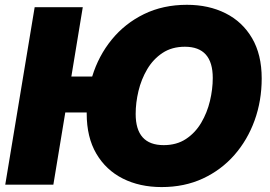

<svg xmlns="http://www.w3.org/2000/svg" viewBox="-20 -757 1107 787"><path d="M319.3 -727.5 272.5 -443.4H357.9Q383.8 -528.3 438 -594.7Q492.2 -661.1 570.3 -699.2Q648.4 -737.3 746.1 -737.3Q835.4 -737.3 904.5 -702.6Q973.6 -668 1013.2 -600.6Q1052.7 -533.2 1052.7 -435.5Q1052.7 -344.2 1023.7 -263.7Q994.6 -183.1 940.7 -121.6Q886.7 -60.1 811.3 -25.1Q735.8 9.8 642.6 9.8Q552.7 9.8 483.4 -25.1Q414.1 -60.1 374.8 -127.2Q335.4 -194.3 335.4 -291.5Q335.4 -293.9 335.4 -295.9H247.6L198.7 0H1.5L122.1 -727.5ZM650.9 -162.1Q704.1 -162.1 742.2 -187.3Q780.3 -212.4 804.7 -253.7Q829.1 -294.9 840.6 -343.3Q852.1 -391.6 852.1 -437.5Q852.1 -565.4 737.8 -565.4Q684.6 -565.4 646.2 -540Q607.9 -514.6 583.5 -473.4Q559.1 -432.1 547.6 -384Q536.1 -335.9 536.1 -290Q536.1 -162.1 650.9 -162.1Z"/></svg>

Font: Inter Black
Style: Italic
Weight: 900
Italic angle: -9.39999°
Designer: Rasmus Andersson
Foundry: rsms
Version: Version 4.000;git-a52131595